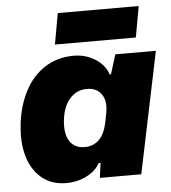

<svg xmlns="http://www.w3.org/2000/svg" viewBox="-54 -799 766 858"><g transform="rotate(-5 329.5 -370.0)"><path d="M25 -219Q25 -236 29 -276Q39 -355 72 -418Q105 -481 161 -517.5Q217 -554 291 -554Q344 -554 387 -527Q430 -500 444 -457H450L477 -544H659L546 0H360L369 -66L361 -67Q342 -32 300.5 -11Q259 10 208 10Q124 10 74.5 -52Q25 -114 25 -219ZM405 -241 414 -287Q417 -304 417 -318Q417 -355 396 -378Q375 -401 337 -401Q292 -401 262 -368.5Q232 -336 224 -281Q221 -262 221 -245Q221 -196 243 -169.5Q265 -143 304 -143Q383 -143 405 -241ZM237 -750H600L575 -611H212Z"/></g></svg>

Font: Mona Sans Black
Style: Italic
Weight: 900
Italic angle: -11.7°
Designer: Deni Anggara
Foundry: GitHub
Version: Version 2.000